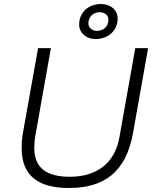

<svg xmlns="http://www.w3.org/2000/svg" viewBox="-20 -926 778 958"><path d="M457 -731C520 -731 567 -774 567 -833C567 -876 532 -906 484 -906C421 -906 375 -864 375 -804C375 -762 410 -731 457 -731ZM464 -772C439 -772 421 -788 421 -809C421 -842 445 -865 477 -865C503 -865 521 -850 521 -828C521 -795 498 -772 464 -772ZM324 12C497 12 609 -65 644 -264L719 -686H655L576 -242C553 -110 461 -44 328 -44C215 -44 151 -86 151 -188C151 -204 153 -234 157 -252L234 -686H170L96 -272C90 -243 88 -210 88 -187C88 -44 177 12 324 12Z"/></svg>

Font: Archivo ExtraLight
Style: Italic
Weight: 200
Italic angle: -10°
Designer: Hector Gatti
Foundry: Omnibus-Type
Version: Version 2.001